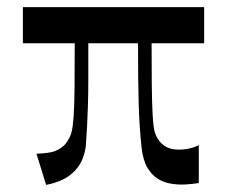

<svg xmlns="http://www.w3.org/2000/svg" viewBox="-20 -509 640 537"><path d="M109 8 82 -79Q101 -80 112.5 -81.5Q124 -83 133 -86Q155 -95 165.5 -109.5Q176 -124 180 -139Q184 -155 186 -184Q188 -213 188.5 -262.5Q189 -312 189 -388H44V-489H551V-388H404Q404 -324 404.5 -272.5Q405 -221 407 -186.5Q409 -152 413 -139Q419 -120 431.5 -108Q444 -96 462 -92Q481 -89 500.5 -92Q520 -95 536 -103V3Q517 6 497 7Q477 8 457 4.5Q437 1 420.5 -9.5Q404 -20 392 -40.5Q380 -61 376 -96Q373 -124 371 -153Q369 -182 368 -216Q367 -250 366.5 -292Q366 -334 366 -388H227Q227 -333 227 -291Q227 -249 226 -216Q225 -183 223.5 -155.5Q222 -128 220 -100Q215 -65 199 -43Q183 -21 160 -9Q137 3 109 8Z"/></svg>

Font: Ojuju SemiBold
Style: Regular
Weight: 600
Designer: Chisaokwu Joboson, Mirko Velimirovic
Foundry: Udi Foundry
Version: Version 1.000